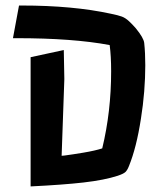

<svg xmlns="http://www.w3.org/2000/svg" viewBox="-20 -666 599 695"><path d="M203.1 -102.1 213.4 -103Q229.5 -105.5 246.3 -107.7Q263.2 -109.9 281.2 -113.3Q324.7 -120.6 350.1 -128.9Q382.3 -262.2 382.3 -408.2Q382.3 -462.9 377 -502.9Q244.1 -527.8 40 -527.8H26.9L48.8 -646H59.1Q244.6 -646 381.8 -616.2Q408.2 -610.8 421.1 -606Q434.1 -601.1 446.8 -589.4Q459.5 -577.6 471.7 -563.5Q500 -528.8 502 -510.7Q505.9 -474.6 505.9 -429.7Q505.9 -384.8 502 -335Q498 -285.2 490.2 -236.8Q474.1 -131.8 446.8 -64.9Q440.9 -49.8 433.8 -43.2Q426.8 -36.6 405.3 -29.5Q383.8 -22.5 352.3 -16.1Q320.8 -9.8 282.2 -5.4Q210.4 2.9 90.8 8.8V-459L210.9 -484.9L212.9 -379.9Z"/></svg>

Font: Passero One
Style: Regular
Weight: 400
Designer: Viktoriya Grabowska
Foundry: Viktoriya Grabowska
Version: Version 1.003